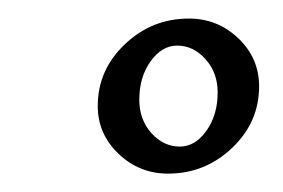

<svg xmlns="http://www.w3.org/2000/svg" viewBox="-20 -568 307 208"><path d="M130.9 -460Q130.9 -438.5 144 -423.8Q157.2 -409.2 174.8 -409.2Q191.4 -409.2 203.6 -426.3Q215.8 -443.4 215.8 -467.8Q215.8 -489.3 202.6 -503.9Q189.5 -518.6 171.9 -518.6Q155.3 -518.6 143.1 -501.5Q130.9 -484.4 130.9 -460ZM85.9 -453.1Q85.9 -492.2 115.2 -520Q144.5 -547.9 184.6 -547.9Q215.8 -547.9 238.3 -526.4Q260.7 -504.9 260.7 -474.6Q260.7 -435.5 231.4 -407.7Q202.1 -379.9 162.1 -379.9Q130.9 -379.9 108.4 -401.4Q85.9 -422.9 85.9 -453.1Z"/></svg>

Font: Kleymisska
Style: Regular
Weight: 500
Italic angle: -8°
Designer: gluk
Foundry: gluk
Version: Version 0.298